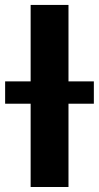

<svg xmlns="http://www.w3.org/2000/svg" viewBox="-62 -747 394 767"><path d="M211.6 -727.3H60.4V-421.9H-41.5V-332.7H60.4V0H211.6V-332.7H312.9V-421.9H211.6Z"/></svg>

Font: Magic Ui Pro
Style: Bold
Weight: 700
Designer: Stefan Endress, Andreas Faust
Version: Version 1.000;FEAKit 1.0